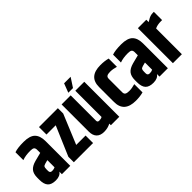

<svg xmlns="http://www.w3.org/2000/svg" viewBox="58 -1515 2287 2287"><g transform="rotate(-45 1201.5 -371.0)"><path d="M50 -576Q105 -595 203 -595Q309 -595 353 -550.5Q397 -506 397 -416V0H256V-43Q227 2 154 2Q83 2 51 -32.5Q19 -67 19 -143V-177Q19 -244 48.5 -280Q78 -316 144 -334L253 -362V-417Q252 -443 238 -453.5Q224 -464 187 -464Q104 -464 50 -443ZM252 -120V-241L206 -229Q181 -222 174 -211Q167 -200 167 -171V-143Q167 -109 202 -109Q232 -109 252 -120Z M460 -590H778V-500L623 -126H781V0H457V-92L616 -464H460Z M1040 -747H1150L1075 -632H996ZM1072 -590H1223V0H1081V-27Q1032 0 970 0Q907 0 874 -34Q841 -68 841 -132V-590H994V-162Q994 -136 1022 -136Q1052 -136 1072 -148Z M1303 -421Q1303 -595 1499 -595Q1569 -595 1624 -580V-441Q1571 -457 1525 -457Q1488 -457 1471 -446.5Q1454 -436 1454 -408V-182Q1454 -154 1471 -143.5Q1488 -133 1525 -133Q1571 -133 1624 -149V-10Q1569 5 1499 5Q1303 5 1303 -169Z M1694 -576Q1749 -595 1847 -595Q1953 -595 1997 -550.5Q2041 -506 2041 -416V0H1900V-43Q1871 2 1798 2Q1727 2 1695 -32.5Q1663 -67 1663 -143V-177Q1663 -244 1692.5 -280Q1722 -316 1788 -334L1897 -362V-417Q1896 -443 1882 -453.5Q1868 -464 1831 -464Q1748 -464 1694 -443ZM1896 -120V-241L1850 -229Q1825 -222 1818 -211Q1811 -200 1811 -171V-143Q1811 -109 1846 -109Q1876 -109 1896 -120Z M2381 -593H2398V-454H2375Q2319 -454 2277 -434V0H2126V-590H2268V-550Q2296 -567 2309.5 -574.5Q2323 -582 2341.5 -587.5Q2360 -593 2381 -593Z"/></g></svg>

Font: Khand Black
Style: Regular
Weight: 900
Designer: Sanchit Sawaria and Jyotish Sonowal (Devanagari), Satya Rajpurohit (Latin)
Foundry: Indian Type Foundry
Version: Version 2.000;PS 1.0;hotconv 1.0.79;makeotf.lib2.5.61930